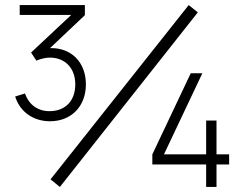

<svg xmlns="http://www.w3.org/2000/svg" viewBox="-20 -740 987 760"><path d="M178 -260C262 -260 320 -319 320 -406C320 -492.5 263 -552 178 -549.5L316 -680V-720H58V-681H262L103 -532L124 -500C141 -507 160 -512 177 -512C238 -512 278 -470 278 -406C278 -343 241 -301 178 -300C133 -299 95 -323 79 -370L40 -358C59 -297 112 -260 178 -260ZM217 0 763 -691 727 -720 180 -30ZM796 0H837V-89H887V-129H837V-263H796V-129H629L781 -450H735L583 -129V-89H796Z"/></svg>

Font: Hauora ExtraLight
Style: Regular
Weight: 200
Designer: Mikhail Sharanda
Foundry: WCYS & Co.
Version: Version 1.010